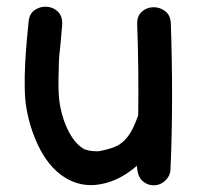

<svg xmlns="http://www.w3.org/2000/svg" viewBox="-20 -551 597 571"><path d="M434 0Q455 1 470.5 -13Q486 -27 487 -47Q496 -246 488 -482Q487 -506 471 -518Q455 -530 435.5 -529.5Q416 -529 401.5 -516Q387 -503 388 -478Q393 -341 391 -208Q376 -165 359.5 -144Q343 -123 322 -114.5Q301 -106 272 -101Q240 -101 226 -110Q192 -132 170 -193Q156 -235 154.5 -273.5Q153 -312 155 -359Q155 -379 160 -421Q164 -463 165 -478Q166 -503 152 -516.5Q138 -530 118.5 -531Q99 -532 83 -521Q67 -510 65 -486Q63 -466 60 -434Q57 -402 55 -364.5Q53 -327 53.5 -291Q54 -255 59 -227Q65 -193 76 -161Q108 -69 164 -29Q222 12 292 -6Q341 -18 387 -58Q389 -27 402.5 -14Q416 -1 434 0Z"/></svg>

Font: Balsamiq Sans
Style: Regular
Weight: 400
Designer: Michael Angeles
Foundry: Balsamiq SRL
Version: Version 1.020; ttfautohint (v1.8.4.7-5d5b);gftools[0.9.26]